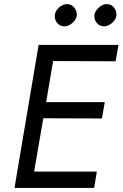

<svg xmlns="http://www.w3.org/2000/svg" viewBox="-20 -920 600 940"><path d="M442 -846C442 -844 442 -842 442 -840C442 -817 459 -792 488 -791C489 -791 489 -791 490 -791C515 -791 547 -817 550 -844C550 -846 550 -848 550 -850C550 -873 533 -899 504 -900C503 -900 503 -900 502 -900C477 -900 445 -872 442 -846ZM248 -846C248 -844 248 -842 248 -840C248 -817 265 -792 294 -791C295 -791 295 -791 296 -791C321 -791 353 -817 356 -844C356 -846 356 -848 356 -849C356 -873 338 -899 310 -900C309 -900 308 -900 308 -900C281 -900 251 -873 248 -846ZM169 -700 51 0H441L454 -80H147L192 -341L479 -340L493 -420H206L240 -621L546 -620L560 -700Z"/></svg>

Font: Jost
Style: Italic
Weight: 400
Italic angle: -5°
Version: Version 3.710